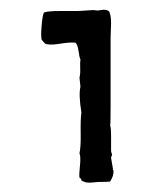

<svg xmlns="http://www.w3.org/2000/svg" viewBox="-20 -720 339 401"><path d="M212 -390 216 -367Q215 -366 216 -365L217 -364Q218 -353 210 -341Q208 -340 186 -340Q183 -340 174.5 -339Q166 -338 160.5 -339Q155 -340 150 -343Q150 -347 146 -349Q145 -355 147 -374Q149 -393 146 -400Q149 -413 148.5 -442Q148 -471 150 -485Q144 -522 148 -539L146 -558Q148 -565 147.5 -577Q147 -589 148 -596Q146 -599 144 -613.5Q142 -628 137 -631Q126 -632 104 -628.5Q82 -625 74 -629L67 -637Q65 -646 67 -667Q69 -690 72 -694Q80 -697 106 -697H141Q147 -697 158.5 -698Q170 -699 175 -699Q176 -699 179 -698.5Q182 -698 184 -698Q186 -698 191 -699Q196 -700 200 -699.5Q204 -699 207 -697Q212 -691 212 -671Q212 -666 211.5 -657Q211 -648 211 -643Q211 -627 211 -608.5Q211 -590 211 -566.5Q211 -543 211 -530V-499Q211 -460 210 -457Q212 -456 212 -432Q212 -408 212 -404Q212 -403 213 -400.5Q214 -398 214 -397Q214 -396 213 -394Q212 -392 212 -390Z"/></svg>

Font: FuturaRenner
Style: Regular
Weight: 400
Designer: BSozoo
Foundry: BSozoo
Version: Version 1.001;PS 001.001;hotconv 1.0.70;makeotf.lib2.5.58329